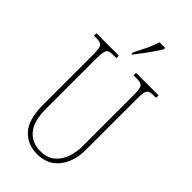

<svg xmlns="http://www.w3.org/2000/svg" viewBox="-285 -1005 1090 1090"><g transform="rotate(45 260.0 -460.5)"><path d="M256 10Q179 10 131 -42.5Q83 -95 83 -214V-609Q83 -646 79.5 -664Q76 -682 64 -688Q52 -694 27 -694H10V-714H190V-694H167Q143 -694 131 -688.5Q119 -683 115 -664Q111 -645 111 -606V-210Q111 -108 151 -61.5Q191 -15 257 -15Q313 -15 346 -43.5Q379 -72 393.5 -115Q408 -158 408 -202V-607Q408 -645 404.5 -663.5Q401 -682 389 -688Q377 -694 352 -694H328V-714H509V-694H492Q467 -694 455 -688Q443 -682 439.5 -663.5Q436 -645 436 -607V-200Q436 -145 416.5 -97Q397 -49 357.5 -19.5Q318 10 256 10ZM234 -784Q257 -828 273.5 -862.5Q290 -897 300 -931H345V-921Q336 -904 318 -877.5Q300 -851 279 -823Q258 -795 239 -771H234Z"/></g></svg>

Font: Noto Serif Tamil ExtraCondensed Thin
Style: Regular
Weight: 100
Width: 2
Designer: Indian Type Foundry, Tom Grace, and the Monotype Design Team
Foundry: Monotype Imaging Inc.
Version: Version 2.004; ttfautohint (v1.8.4.7-5d5b)